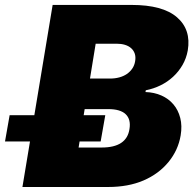

<svg xmlns="http://www.w3.org/2000/svg" viewBox="-20 -747 776 767"><path d="M18.5 -286.9H117.2L190.3 -727.3H505.7Q630.3 -727.3 687.1 -677.9Q744 -628.6 730.1 -545.5Q724.4 -513.8 709 -487.2Q693.5 -460.6 671.3 -440.2Q649.1 -419.7 621.3 -406.1Q593.4 -392.4 562.5 -386.4L561.1 -379.3Q596.2 -378.2 625 -365.4Q653.8 -352.6 672.9 -329.9Q692.1 -307.2 700.1 -275.7Q708.1 -244.3 701.7 -206Q691.8 -147 653.1 -99.8Q614 -52.2 553.3 -26.1Q492.5 0 411.9 0H69.6L99.8 -181.8H0ZM339.5 -433.2H420.5Q439.6 -433.2 456.7 -437.9Q473.7 -442.5 486.9 -451.5Q500 -460.6 508.7 -473.5Q517.4 -486.5 519.9 -502.8Q522.7 -519.9 518.3 -532.8Q513.8 -545.8 503.7 -554.7Q493.6 -563.6 478.9 -568Q464.1 -572.4 446 -572.4H362.2ZM386.4 -157.7Q486.2 -157.7 497.2 -231.5Q503.6 -270.2 482.1 -290.7Q460.6 -311.1 413.4 -311.1H318.2L314.3 -286.9H400.6L382.1 -181.8H297.9L294 -157.7Z"/></svg>

Font: Inter P Black
Style: Italic
Weight: 900
Italic angle: -9.40001°
Designer: Rasmus Andersson
Foundry: rsms
Version: Version 3.018;git-588b23468